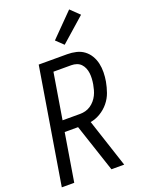

<svg xmlns="http://www.w3.org/2000/svg" viewBox="-178 -1064 857 1145"><g transform="rotate(-20 250.0 -491.0)"><path d="M323 0 222 -304H137L87 0H8L129 -735H310Q339 -735 366.5 -728.5Q394 -722 415.5 -706Q437 -690 451 -666.5Q465 -643 471 -616Q477 -589 476.5 -560Q476 -531 471 -502Q465 -469 453.5 -436.5Q442 -404 419.5 -376.5Q397 -349 366 -330.5Q335 -312 303 -307L404 0ZM261 -374Q278 -374 295 -378.5Q312 -383 327 -393Q342 -403 354 -417Q366 -431 374 -447Q382 -463 386.5 -480Q391 -497 394 -513Q397 -531 398 -548.5Q399 -566 397 -583Q395 -600 388.5 -615.5Q382 -631 371 -642.5Q360 -654 344 -659.5Q328 -665 310 -665H197L149 -374ZM315 -793 269 -837 412 -982 468 -928Z"/></g></svg>

Font: Iosevka Term Oblique
Style: Regular
Weight: 400
Italic angle: -9°
Monospace: yes
Designer: Belleve Invis
Foundry: Belleve Invis
Version: Version 31.4.0